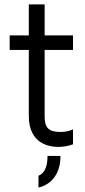

<svg xmlns="http://www.w3.org/2000/svg" viewBox="-20 -660 385 873"><path d="M183 -433H312V-499H183V-640H111V-499H24V-433H111V-133C111 -5 205 8 246 8C271 8 293 3 312 -4V-72C298 -65 279 -60 255 -60C202 -60 183 -79 183 -129ZM255 49H196C196 78 192 124 155 139V193C199 183 255 145 255 49Z"/></svg>

Font: Maven Pro
Style: Regular
Weight: 400
Designer: Joe Prince
Foundry: Joe Prince
Version: Version 1.003